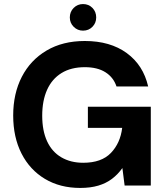

<svg xmlns="http://www.w3.org/2000/svg" viewBox="-20 -914 819 946"><path d="M375 12Q276 12 201.5 -32.5Q127 -77 86 -157.5Q45 -238 45 -345Q45 -453 87.5 -535.5Q130 -618 209.5 -665Q289 -712 398 -712Q523 -712 604.5 -652.5Q686 -593 710 -488H554Q539 -533 499.5 -558Q460 -583 398 -583Q330 -583 283 -554Q236 -525 212 -471.5Q188 -418 188 -344Q188 -270 212 -218Q236 -166 282 -139Q328 -112 390 -112Q480 -112 526.5 -160.5Q573 -209 582 -284H413V-388H723V0H594L583 -86Q561 -55 532 -33Q503 -11 464.5 0.5Q426 12 375 12ZM389 -763Q362 -763 343 -782Q324 -801 324 -828Q324 -856 343 -875Q362 -894 389 -894Q417 -894 435.5 -875Q454 -856 454 -828Q454 -801 435.5 -782Q417 -763 389 -763Z"/></svg>

Font: DM Sans 16pt ExtraBold
Style: Regular
Weight: 800
Version: Version 4.004;gftools[0.9.30]